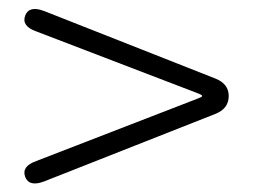

<svg xmlns="http://www.w3.org/2000/svg" viewBox="-20 -585 575 434"><path d="M80 -175Q46 -162 37 -185Q28 -209 62 -221L429 -363Q437 -366 437 -368Q437 -370 430 -373L62 -514Q28 -526 37 -550Q46 -573 80 -560L468 -407Q497 -395 497 -368Q497 -340 468 -328Z"/></svg>

Font: Resource Han Rounded KR Light
Style: Regular
Weight: 300
Designer: Cyano Hao (round all glyphs); Ryoko NISHIZUKA 西塚涼子 (kana, bopomofo & ideographs); Paul D. Hunt (Latin, Greek & Cyrillic)
Foundry: Cyano Hao
Version: 0.990